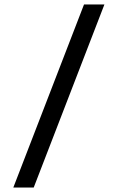

<svg xmlns="http://www.w3.org/2000/svg" viewBox="-20 -736 531 866"><path d="M40 110H132L451 -716H359Z"/></svg>

Font: Uncut Sans Medium
Style: Regular
Weight: 500
Designer: Kasper Nordkvist
Foundry: UNCUT.wtf
Version: Version 1.304;Glyphs 3.2 (3246)